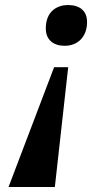

<svg xmlns="http://www.w3.org/2000/svg" viewBox="-20 -564 431 763"><path d="M237 -382C291 -382 326 -420 326 -476C326 -522 296 -544 250 -544C208 -544 162 -520 162 -451C162 -405 193 -382 237 -382ZM14 179H198L251 -297H195Z"/></svg>

Font: Noto Serif SemiCondensed Extra
Style: Italic
Weight: 800
Width: 4
Italic angle: -12°
Designer: Monotype Design Team
Foundry: Monotype Imaging Inc.
Version: Version 1.901